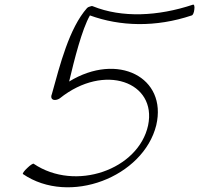

<svg xmlns="http://www.w3.org/2000/svg" viewBox="-20 -803 853 822"><path d="M353 -769C276 -682 237 -526 202 -400C196 -386 201 -375 215 -375C222 -375 230 -378 236 -382C427 -535 653 -452 614 -266C573 -77 303 19 124 -102C122 -104 109 -96 97 -84C84 -72 76 -61 78 -58C277 78 594 -45 649 -267C697 -472 484 -581 276 -454C298 -547 331 -678 365 -737C494 -690 646 -685 801 -737C806 -738 811 -750 812 -763C814 -776 811 -785 806 -783C656 -733 502 -726 378 -776C374 -778 370 -777 365 -775C361 -774 356 -772 353 -769Z"/></svg>

Font: Nupuram Thin Italic
Style: Regular
Weight: 100
Designer: Santhosh Thottingal (santhosh.thottingal@gmail.com)
Foundry: SMC
Version: Version 1.000